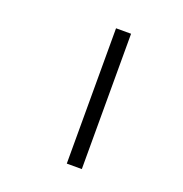

<svg xmlns="http://www.w3.org/2000/svg" viewBox="-107 -656 713 750"><g transform="rotate(20 250.0 -281.0)"><path d="M250 -562.5V0H312.5V-562.5Z"/></g></svg>

Font: CalcUnifontExMono
Style: Regular
Weight: 500
Version: Version 15.0.06